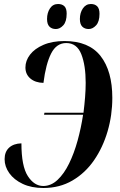

<svg xmlns="http://www.w3.org/2000/svg" viewBox="-20 -929 601 959"><path d="M197 10Q137 10 93.5 -10.5Q50 -31 26.5 -64Q3 -97 3 -134Q3 -171 25.5 -191.5Q48 -212 87 -213Q87 -99 119 -49.5Q151 0 196 0Q235 0 267.5 -30.5Q300 -61 325 -112Q350 -163 367.5 -226.5Q385 -290 395 -356H200L202 -366H397Q402 -406 405 -444Q408 -482 408 -515Q408 -603 386 -658.5Q364 -714 311 -714Q262 -714 235.5 -662Q209 -610 197 -515Q156 -516 131.5 -537Q107 -558 107 -592Q107 -626 130 -656Q153 -686 197 -705Q241 -724 302 -724Q424 -724 482.5 -649Q541 -574 541 -440Q541 -354 517.5 -273.5Q494 -193 450 -129Q406 -65 342 -27.5Q278 10 197 10ZM423 -784Q403 -784 391 -796Q379 -808 379 -834Q379 -865 394 -887Q409 -909 434 -909Q454 -909 465.5 -897.5Q477 -886 477 -860Q477 -821 460 -802.5Q443 -784 423 -784ZM259 -784Q239 -784 227 -796Q215 -808 215 -834Q215 -865 229.5 -887Q244 -909 270 -909Q290 -909 301.5 -898Q313 -887 313 -861Q313 -821 296 -802.5Q279 -784 259 -784Z"/></svg>

Font: Noto Serif Display ExtraCondensed
Style: Bold Italic
Weight: 700
Width: 2
Italic angle: -12°
Designer: Monotype Design Team
Foundry: Monotype Imaging Inc.
Version: Version 2.009